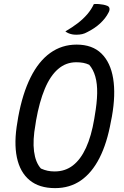

<svg xmlns="http://www.w3.org/2000/svg" viewBox="-20 -950 640 990"><path d="M375 -720Q456 -720 503 -674Q550 -628 563.5 -545Q577 -462 557 -349L552 -324Q532 -212 493 -135.5Q454 -59 397 -19.5Q340 20 264 20Q182 20 132.5 -21Q83 -62 67 -138.5Q51 -215 70 -322L74 -347Q96 -467 137.5 -550.5Q179 -634 239 -677Q299 -720 375 -720ZM163 -309Q148 -227 155.5 -169.5Q163 -112 191 -81Q209 -73 225.5 -69.5Q242 -66 262 -66Q316 -66 356 -97Q396 -128 423.5 -188Q451 -248 466 -337L469 -356Q480 -419 481 -468.5Q482 -518 471.5 -555Q461 -592 440 -616Q425 -623 409 -626Q393 -629 373 -629Q320 -629 279.5 -594Q239 -559 211 -492Q183 -425 166 -329ZM464 -929Q478 -930 490 -929Q502 -928 512.5 -926Q523 -924 533 -920Q543 -916 544.5 -906.5Q546 -897 540 -886Q532 -870 521 -856Q510 -842 496 -829Q482 -816 465.5 -805Q449 -794 431 -785Q417 -777 403.5 -774Q390 -771 373 -771Q361 -771 351.5 -773Q342 -775 333.5 -778.5Q325 -782 317 -788Q353 -809 381 -830.5Q409 -852 430 -876.5Q451 -901 464 -929Z"/></svg>

Font: Rec Mono Duotone
Style: Italic
Weight: 400
Italic angle: -10°
Monospace: yes
Version: Version 1.085; ttfautohint (v1.8.4.7-5d5b)